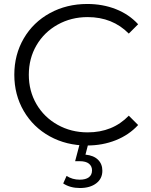

<svg xmlns="http://www.w3.org/2000/svg" viewBox="-20 -726 759 966"><path d="M52 -350Q52 -451 99.5 -532.5Q147 -614 231 -660Q315 -706 419 -706Q497 -706 563 -680Q629 -654 675 -604L628 -557Q546 -640 421 -640Q338 -640 270 -602Q202 -564 163.5 -498Q125 -432 125 -350Q125 -268 163.5 -202Q202 -136 270 -98Q338 -60 421 -60Q547 -60 628 -144L675 -97Q629 -47 562.5 -20.5Q496 6 418 6Q314 6 230.5 -40Q147 -86 99.5 -167.5Q52 -249 52 -350ZM298 197 315 159Q344 178 381 178Q411 178 427 166Q443 154 443 131Q443 110 427.5 97.5Q412 85 381 85H358L382 -6H425L410 52Q451 56 473 77.5Q495 99 495 133Q495 173 464 196.5Q433 220 382 220Q333 220 298 197Z"/></svg>

Font: Montserrat-Regular
Style: Regular
Weight: 400
Version: Version 7.200